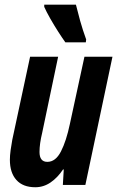

<svg xmlns="http://www.w3.org/2000/svg" viewBox="-20 -786 498 816"><path d="M129.9 9.8Q77.6 9.8 49.8 -21Q22 -51.8 22 -106.9Q22 -125 25.1 -147.7Q28.3 -170.4 32.2 -191.9L107.9 -544.9H227.1L159.2 -221.2Q147.9 -174.8 147.9 -140.1Q147.9 -98.1 181.2 -98.1Q216.3 -98.1 239 -142.3Q261.7 -186.5 276.9 -258.8L338.9 -544.9H458L342.8 0H247.1L251 -65.9H248Q224.6 -30.8 194.8 -10.5Q165 9.8 129.9 9.8ZM257.8 -606Q245.6 -623 227.5 -651.1Q209.5 -679.2 193.1 -708Q176.8 -736.8 168 -756.8V-766.1H302.7Q310.5 -733.9 320.8 -697Q331.1 -660.2 346.2 -618.2L344.7 -606Z"/></svg>

Font: Open Sans Condensed
Style: Bold Italic
Weight: 700
Width: 3
Italic angle: -12°
Designer: Monotype Design Team
Foundry: Monotype Imaging Inc.
Version: Version 3.003; ttfautohint (v1.8.4)